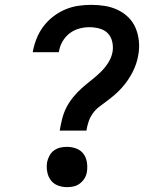

<svg xmlns="http://www.w3.org/2000/svg" viewBox="-20 -763 640 791"><path d="M226 -225Q230 -249 236 -273Q242 -297 253 -319Q264 -341 280.5 -361.5Q297 -382 316 -399Q335 -416 355.5 -432Q376 -448 394.5 -466Q413 -484 426.5 -505.5Q440 -527 444 -551Q447 -572 442 -592.5Q437 -613 423.5 -626.5Q410 -640 389.5 -645.5Q369 -651 348 -651Q327 -651 305.5 -645Q284 -639 266.5 -625.5Q249 -612 237.5 -592Q226 -572 223 -551L222 -548H115L116 -554Q121 -580 131.5 -606Q142 -632 159.5 -655Q177 -678 200 -695.5Q223 -713 249 -724Q275 -735 302 -739Q329 -743 356 -743Q385 -743 412.5 -738.5Q440 -734 464.5 -722.5Q489 -711 508.5 -692Q528 -673 538.5 -648Q549 -623 552 -595Q555 -567 550 -538Q547 -519 541 -501Q535 -483 526 -465.5Q517 -448 506 -432Q495 -416 481.5 -401Q468 -386 453 -373Q438 -360 422 -348Q406 -336 390 -324Q374 -312 362.5 -296Q351 -280 345 -262Q339 -244 336 -225ZM256 8Q236 8 218 1Q200 -6 189 -21Q178 -36 174.5 -55.5Q171 -75 174 -95Q177 -109 184 -122Q191 -135 203 -143.5Q215 -152 228.5 -155Q242 -158 256 -158Q276 -158 294.5 -151Q313 -144 324 -129Q335 -114 338 -94.5Q341 -75 338 -55Q336 -41 328.5 -28.5Q321 -16 309 -7Q297 2 283.5 5Q270 8 256 8Z"/></svg>

Font: Iosevka Aile Semibold Oblique
Style: Regular
Weight: 600
Italic angle: -9°
Designer: Belleve Invis
Foundry: Belleve Invis
Version: Version 31.1.0; ttfautohint (v1.8.4)